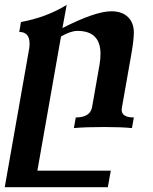

<svg xmlns="http://www.w3.org/2000/svg" viewBox="-44 -529 632 793"><path d="M401.4 244.1H-24.4L76.7 -329.1Q78.1 -339.8 78.1 -349.1Q78.1 -397 35.6 -397L42.5 -438Q148.4 -457.5 231.4 -508.8L213.9 -413.1Q349.6 -482.4 416 -482.4Q460.4 -482.4 484.6 -458.5Q508.8 -434.6 508.8 -395Q508.8 -364.3 498.5 -305.7L459.5 -84.5L458.5 -75.7Q458.5 -43.9 508.8 -43.9L501 0Q455.6 -4.4 387.2 -4.4Q308.1 -4.4 261.2 0L269 -43.9Q327.1 -43.9 335.9 -84.5L367.2 -262.2Q371.1 -286.1 371.1 -306.2Q371.1 -401.4 275.9 -401.4Q248 -401.4 208 -378.4L110.4 175.8H413.6Z"/></svg>

Font: Kelvinch
Style: Bold Italic
Weight: 700
Italic angle: -10°
Designer: Paul James Miller
Foundry: High-Logic / Made with FontCreator
Version: Version 3.30 September 23, 2016